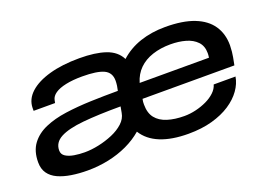

<svg xmlns="http://www.w3.org/2000/svg" viewBox="-84 -752 1359 976"><g transform="rotate(-20 595.5 -263.5)"><path d="M248 12Q201 12 160 5.5Q119 -1 88.5 -15Q58 -29 41 -53Q24 -77 24 -113Q24 -173 52.5 -211.5Q81 -250 130.5 -271.5Q180 -293 244.5 -302Q309 -311 382 -313.5Q455 -316 529 -316L534 -342Q535 -349 535.5 -356.5Q536 -364 536 -369Q536 -413 499.5 -430Q463 -447 383 -447Q332 -447 294.5 -439Q257 -431 236 -416.5Q215 -402 211 -382L208 -367H92Q92 -372 92 -376.5Q92 -381 92 -383Q93 -430 131.5 -465Q170 -500 239 -519.5Q308 -539 401 -539Q487 -539 542.5 -520Q598 -501 621 -455Q667 -497 729 -518Q791 -539 866 -539Q960 -539 1021.5 -515Q1083 -491 1113.5 -446Q1144 -401 1144 -339Q1144 -326 1142 -304.5Q1140 -283 1130 -235H633Q631 -227 630.5 -219.5Q630 -212 630 -205Q630 -159 651.5 -132Q673 -105 712.5 -92.5Q752 -80 804 -80Q835 -80 866.5 -87.5Q898 -95 925.5 -108Q953 -121 972.5 -139.5Q992 -158 998 -180H1116Q1110 -143 1085.5 -108.5Q1061 -74 1020 -47Q979 -20 922 -4Q865 12 793 12Q703 12 641.5 -13Q580 -38 549 -88Q512 -56 464 -33.5Q416 -11 361 0.5Q306 12 248 12ZM265 -80Q301 -80 341 -88.5Q381 -97 417.5 -112.5Q454 -128 479 -151Q504 -174 509 -204L515 -237Q394 -237 311.5 -229Q229 -221 187 -198.5Q145 -176 145 -133Q145 -112 163 -100.5Q181 -89 208.5 -84.5Q236 -80 265 -80ZM647 -316H1022Q1023 -323 1023.5 -329Q1024 -335 1024 -340Q1024 -379 1001.5 -402.5Q979 -426 942 -436.5Q905 -447 860 -447Q807 -447 763 -432.5Q719 -418 689.5 -389Q660 -360 647 -316Z"/></g></svg>

Font: Archivo Expanded Medium
Style: Italic
Weight: 500
Width: 7
Italic angle: -10°
Designer: Hector Gatti
Foundry: Omnibus-Type
Version: Version 2.001